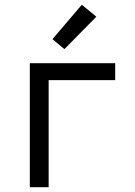

<svg xmlns="http://www.w3.org/2000/svg" viewBox="-20 -785 565 805"><path d="M105 0V-520H463V-449H184V0ZM250 -579 200 -621 323 -765 384 -715Z"/></svg>

Font: Iosevka Pride
Style: Regular
Weight: 400
Monospace: yes
Designer: Belleve Invis
Foundry: Belleve Invis
Version: Version 30.3.1; ttfautohint (v1.8.4)